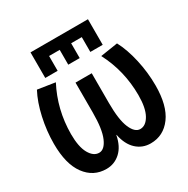

<svg xmlns="http://www.w3.org/2000/svg" viewBox="-217 -1189 1362 1391"><g transform="rotate(-30 464.0 -493.5)"><path d="M327.1 -907.2V-783.2H223.6V-997.1H704.1V-783.2H600.6V-907.2H511.7V-783.2H416V-907.2ZM462.9 -168Q446.3 -81.1 396.5 -35.6Q346.7 9.8 279.3 9.8Q170.9 9.8 105 -79.6Q39.1 -168.9 39.1 -337.9Q39.1 -445.3 63 -553.2Q86.9 -661.1 128.9 -740.2L274.4 -717.8Q182.6 -542 181.6 -337.9Q181.6 -230.5 213.4 -174.3Q245.1 -118.2 292 -118.2Q336.9 -118.2 366.7 -186.5Q396.5 -254.9 396.5 -394.5V-644.5H532.2V-394.5Q532.2 -254.9 561.5 -186.5Q590.8 -118.2 635.7 -118.2Q682.6 -118.2 714.4 -174.8Q746.1 -231.4 746.1 -337.9Q746.1 -542 654.3 -717.8L798.8 -740.2Q840.8 -661.1 864.7 -553.2Q888.7 -445.3 888.7 -337.9Q888.7 -168.9 822.8 -79.6Q756.8 9.8 649.4 9.8Q581.1 9.8 531.7 -35.6Q482.4 -81.1 464.8 -168Z"/></g></svg>

Font: Mgen+ 1c bold
Style: Bold
Weight: 700
Designer: [Source Han Sans]
Ryoko NISHIZUKA  (kana & ideographs); Paul D. Hunt (Latin, Greek & Cyrillic); Wenlong ZHANG  (bopomofo
Version: Version 1.059.20150602